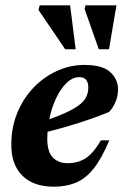

<svg xmlns="http://www.w3.org/2000/svg" viewBox="-20 -690 470 723"><path d="M391.5 -161.5Q363 -93 332.5 -55Q302 -17 265.5 -2Q229 13 183 13Q106 13 64.2 -28.5Q22.5 -70 22.5 -144.5Q22.5 -210 45.2 -265.2Q68 -320.5 107 -360.8Q146 -401 195.2 -423.2Q244.5 -445.5 298 -445.5Q366 -445.5 395.2 -418.5Q424.5 -391.5 424.5 -352.5Q424.5 -329 415.2 -306.8Q406 -284.5 391 -268.5Q340 -247.5 280 -228.2Q220 -209 159 -193.5Q158 -180.5 158 -168Q158 -118 179 -96.8Q200 -75.5 235 -75.5Q273 -75.5 302 -93.8Q331 -112 360 -161.5ZM279 -399.5Q253 -399.5 230.2 -377.2Q207.5 -355 190.8 -319Q174 -283 165.5 -241Q226 -262.5 257.8 -281Q289.5 -299.5 301 -318.2Q312.5 -337 312.5 -360Q312.5 -399.5 279 -399.5ZM265 -504.5H225.5L125 -652.5L129.5 -670H244ZM390.5 -504.5H352L298.5 -656.5L302 -670H418.5Z"/></svg>

Font: Newsreader 16pt
Style: Bold Italic
Weight: 700
Italic angle: -17°
Designer: Hugues Gentile
Foundry: Production Type
Version: Version 1.003; ttfautohint (v1.8.3)